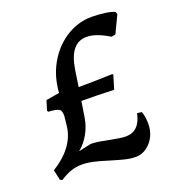

<svg xmlns="http://www.w3.org/2000/svg" viewBox="-115 -692 736 798"><g transform="rotate(-20 253.5 -293.0)"><path d="M447 -101Q447 -53 418.5 -20.5Q390 12 351 12Q329 12 304.5 6Q280 0 244 -11Q206 -23 179.5 -29Q153 -35 128 -35Q103 -35 80 -27Q57 -19 31 -2L22 -7L12 -52Q113 -115 125 -203L130 -249Q131 -272 120.5 -279.5Q110 -287 73 -289L70 -295L83 -337L142 -347L144 -366Q152 -432 185.5 -485Q219 -538 269.5 -568Q320 -598 377 -598Q407 -598 435.5 -594Q464 -590 478 -583L482 -572L445 -495L427 -492Q370 -527 329 -527Q292 -527 269.5 -499.5Q247 -472 238 -415L227 -342Q297 -342 377 -345L380 -341L362 -281Q288 -284 218 -284L207 -214Q201 -177 183 -145Q165 -113 138 -91L194 -103Q215 -103 240 -98Q265 -93 271 -92Q321 -82 341 -82Q403 -82 418 -157L438 -155Q447 -133 447 -101Z"/></g></svg>

Font: Alegreya Medium
Style: Italic
Weight: 500
Italic angle: -7°
Designer: Juan Pablo del Peral
Foundry: Huerta Tipografica
Version: Version 2.008; ttfautohint (v1.8)